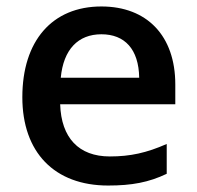

<svg xmlns="http://www.w3.org/2000/svg" viewBox="-20 -570 616 600"><path d="M317.9 9.8C391.6 9.8 444.8 0 501 -26.9V-120.1C438 -92.3 387.2 -81.1 323.2 -81.1C226.1 -81.1 171.4 -139.2 168 -244.1H527.8V-306.2C527.8 -458 439.5 -549.8 296.9 -549.8C143.1 -549.8 49.8 -442.4 49.8 -266.1C49.8 -94.2 149.9 9.8 317.9 9.8ZM296.9 -462.9C369.6 -462.9 413.6 -416.5 415 -327.1H169.9C178.2 -415.5 224.1 -462.9 296.9 -462.9Z"/></svg>

Font: Open Sans 600
Style: Regular
Weight: 600
Foundry: Ascender Corporation
Version: Version 1.100;PS 001.100;hotconv 1.0.88;makeotf.lib2.5.64775